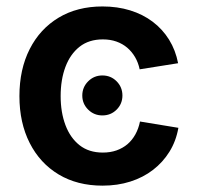

<svg xmlns="http://www.w3.org/2000/svg" viewBox="-20 -567 614 598"><path d="M298.8 -207.5Q272.9 -207.5 254.6 -225.6Q236.3 -243.7 236.3 -269.5Q236.3 -295.4 254.6 -313.7Q272.9 -332 298.8 -332Q325.2 -332 343.3 -313.7Q361.3 -295.4 361.3 -269.5Q361.3 -243.7 343.3 -225.6Q325.2 -207.5 298.8 -207.5ZM299.3 11.2Q220.7 11.2 162.6 -23.7Q104.5 -58.6 72.5 -121.6Q40.5 -184.6 40.5 -267.6Q40.5 -351.1 72.5 -414.1Q104.5 -477.1 162.6 -512Q220.7 -546.9 299.3 -546.9Q345.7 -546.9 385.3 -534.7Q424.8 -522.5 455.6 -499.3Q486.3 -476.1 506.6 -443.4Q526.9 -410.6 534.7 -370.1L415 -351.1Q410.6 -372.1 400.6 -389.2Q390.6 -406.2 376.2 -418.5Q361.8 -430.7 342.8 -437.5Q323.7 -444.3 300.3 -444.3Q256.8 -444.3 227.8 -421.4Q198.7 -398.4 183.8 -358.6Q168.9 -318.8 168.9 -267.6Q168.9 -217.3 183.8 -177.5Q198.7 -137.7 227.8 -114.7Q256.8 -91.8 300.3 -91.8Q323.7 -91.8 343 -98.6Q362.3 -105.5 377 -117.9Q391.6 -130.4 401.6 -148.4Q411.6 -166.5 416 -188.5L535.6 -168.9Q528.3 -127.4 507.8 -94.5Q487.3 -61.5 456.5 -37.8Q425.8 -14.2 386 -1.5Q346.2 11.2 299.3 11.2Z"/></svg>

Font: Inter 18pt SemiBold
Style: Regular
Weight: 600
Designer: Rasmus Andersson
Foundry: rsms
Version: Version 4.001;git-66647c0bb